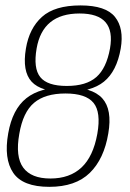

<svg xmlns="http://www.w3.org/2000/svg" viewBox="-20 -700 493 726"><path d="M166.5 6.5Q265.5 6.5 319.5 -46.2Q373.5 -99 389.5 -195.5Q405 -286 366.8 -328.2Q328.5 -370.5 230.5 -370.5Q132.5 -370.5 79.8 -328.8Q27 -287 11 -195.5Q-6 -99.5 30 -46.5Q66 6.5 166.5 6.5ZM170.5 -25Q98 -25 67.8 -66.2Q37.5 -107.5 53 -194Q67 -276 108.8 -311.2Q150.5 -346.5 227.5 -346.5Q304.5 -346.5 333.5 -311.2Q362.5 -276 348 -194Q332.5 -108 288 -66.5Q243.5 -25 170.5 -25ZM230 -352Q324.5 -352 373 -391.2Q421.5 -430.5 436.5 -516.5Q449.5 -592.5 414.8 -636Q380 -679.5 284.5 -679.5Q186.5 -679.5 138.5 -636Q90.5 -592.5 78 -516.5Q63.5 -430.5 99.5 -391.2Q135.5 -352 230 -352ZM232.5 -375Q159 -375 132.2 -408.5Q105.5 -442 118.5 -517Q130 -583 170.5 -616Q211 -649 281 -649Q350.5 -649 379 -616Q407.5 -583 396 -517Q382.5 -442 344.2 -408.5Q306 -375 232.5 -375Z"/></svg>

Font: Anybody UltraCondensed Thin ExtraLight
Style: Italic
Weight: 250
Italic angle: -10°
Version: Version 1.111